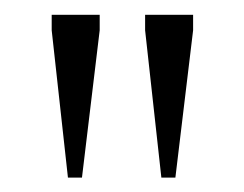

<svg xmlns="http://www.w3.org/2000/svg" viewBox="-20 -705 330 260"><path d="M72 -464.5 50 -664V-685H115V-664L91 -464.5ZM198.5 -464.5 176.5 -664V-685H241.5V-664L217.5 -464.5Z"/></svg>

Font: Newsreader 36pt Light
Style: Regular
Weight: 300
Designer: Hugues Gentile
Foundry: Production Type
Version: Version 1.003